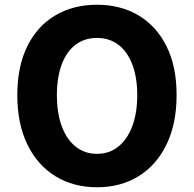

<svg xmlns="http://www.w3.org/2000/svg" viewBox="-20 -776 818 810"><path d="M389 14Q290 14 214 -32.5Q138 -79 95.5 -166.5Q53 -254 53 -375Q53 -496 95.5 -581.5Q138 -667 214 -711.5Q290 -756 389 -756Q489 -756 564.5 -711Q640 -666 682.5 -581Q725 -496 725 -375Q725 -254 682.5 -166.5Q640 -79 564.5 -32.5Q489 14 389 14ZM389 -127Q441 -127 479 -157.5Q517 -188 538 -243.5Q559 -299 559 -375Q559 -450 538 -504.5Q517 -559 479 -587.5Q441 -616 389 -616Q337 -616 299 -587.5Q261 -559 240.5 -504.5Q220 -450 220 -375Q220 -299 240.5 -243.5Q261 -188 299 -157.5Q337 -127 389 -127Z"/></svg>

Font: Noto Sans JP Thin ExtraBold
Style: Regular
Weight: 800
Version: Version 2.004-H2;hotconv 1.0.118;makeotfexe 2.5.65603